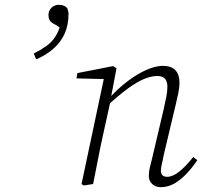

<svg xmlns="http://www.w3.org/2000/svg" viewBox="-20 -763 847 796"><path d="M224 -743Q236 -743 244.5 -739.5Q253 -736 259 -729Q261 -723 262.5 -717Q264 -711 264 -704Q264 -659 248 -623.5Q232 -588 202 -561.5Q172 -535 130 -517L120 -541Q151 -557 172.5 -572.5Q194 -588 208 -609Q222 -630 231 -661L236 -643L211 -660Q195 -667 188 -676Q181 -685 181 -701Q181 -719 193.5 -731Q206 -743 224 -743ZM327 6 318 0 413 -448 422 -435 297 -438 301 -460 449 -489 463 -480 439 -353V-348L409 -212Q397 -159 387 -106Q377 -53 366 0ZM646 13Q625 13 611 0Q597 -13 597 -33Q597 -52 601 -67.5Q605 -83 611 -108L659 -312Q665 -338 669.5 -361.5Q674 -385 674 -403Q674 -426 663.5 -437Q653 -448 632 -448Q607 -448 577 -435.5Q547 -423 509.5 -395.5Q472 -368 423 -323L422 -353H430Q468 -395 508 -425.5Q548 -456 586.5 -473Q625 -490 655 -490Q690 -490 707 -472Q724 -454 724 -422Q724 -399 719 -375.5Q714 -352 707 -323L658 -117Q655 -99 651 -83Q647 -67 647 -55Q647 -43 653.5 -36.5Q660 -30 673 -30Q696 -30 723 -51.5Q750 -73 781 -112L798 -99Q778 -69 754 -43.5Q730 -18 703.5 -2.5Q677 13 646 13Z"/></svg>

Font: Source Serif 4 18pt Light
Style: Italic
Weight: 300
Italic angle: -12°
Designer: Frank Grießhammer
Foundry: Adobe Systems Incorporated
Version: Version 4.004;hotconv 1.0.116;makeotfexe 2.5.65601